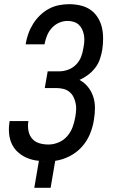

<svg xmlns="http://www.w3.org/2000/svg" viewBox="-20 -763 540 918"><path d="M144 135 166 6Q175 7 183 7.5Q191 8 200 8H202Q176 8 151 4Q126 0 103.5 -10.5Q81 -21 63.5 -37.5Q46 -54 36 -76Q26 -98 23.5 -124Q21 -150 25 -176L26 -184H116L115 -179Q112 -157 116.5 -135.5Q121 -114 134.5 -99Q148 -84 168.5 -78Q189 -72 212 -72Q236 -72 260 -82Q284 -92 301 -111.5Q318 -131 327 -155Q336 -179 340 -204Q343 -221 344 -237.5Q345 -254 341.5 -270Q338 -286 331 -300Q324 -314 311.5 -324Q299 -334 283 -338Q267 -342 250 -342H194L208 -422H264Q285 -422 306.5 -430Q328 -438 344 -454.5Q360 -471 368 -492Q376 -513 379 -535Q382 -550 383 -565Q384 -580 381.5 -594.5Q379 -609 373 -622Q367 -635 357 -644.5Q347 -654 332.5 -658.5Q318 -663 303 -663Q283 -663 263 -654.5Q243 -646 228 -629.5Q213 -613 205 -593Q197 -573 193 -553V-551H103V-554Q107 -578 115.5 -602Q124 -626 138 -648.5Q152 -671 171 -689.5Q190 -708 213 -720.5Q236 -733 261 -738Q286 -743 311 -743Q338 -743 364.5 -737Q391 -731 412 -716.5Q433 -702 447 -680Q461 -658 467 -632.5Q473 -607 473 -579.5Q473 -552 469 -525Q465 -502 457.5 -480Q450 -458 435.5 -439Q421 -420 401 -405Q381 -390 360 -381Q384 -368 400.5 -347.5Q417 -327 425.5 -301.5Q434 -276 434 -247.5Q434 -219 429 -190Q424 -156 410 -122Q396 -88 371 -60.5Q346 -33 312.5 -16Q279 1 244 6L222 135Z"/></svg>

Font: Iosevka Term Curly Medium
Style: Italic
Weight: 500
Italic angle: -9°
Designer: Belleve Invis
Foundry: Belleve Invis
Version: Version 32.3.0